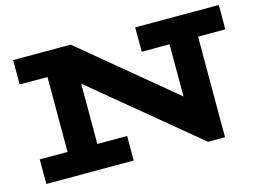

<svg xmlns="http://www.w3.org/2000/svg" viewBox="-94 -853 1383 1027"><g transform="rotate(-15 598.0 -340.0)"><path d="M941 6 105 -686H366L877 -262V-669H1035V6ZM47 0V-136H531V0ZM201 -15V-686H366V-15ZM47 -551V-686H367L365 -551ZM723 -551V-686H1186V-551Z"/></g></svg>

Font: BioRhyme SemiExpanded ExtraBold
Style: Regular
Weight: 800
Width: 6
Designer: Aoife Mooney
Foundry: Aoife Mooney Type
Version: Version 1.600;gftools[0.9.33]